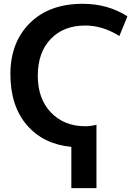

<svg xmlns="http://www.w3.org/2000/svg" viewBox="-20 -760 713 1000"><path d="M411.1 -740.2Q542 -740.2 643.6 -674.8L601.6 -572.3Q515.6 -627 423.8 -627Q310.5 -627 243.7 -556.6Q176.8 -486.3 176.8 -365.7Q176.8 -245.1 245.6 -173.8Q314.5 -102.5 423.8 -102.5Q453.1 -102.5 482.4 -110.4V219.7H351.6V4.9Q206.1 -8.8 120.1 -108.4Q34.2 -208 34.2 -373.5Q34.2 -539.1 135.3 -639.6Q236.3 -740.2 411.1 -740.2Z"/></svg>

Font: GenEi M Gothic v2 Bold
Style: Regular
Weight: 700
Version: Version 2.0